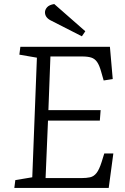

<svg xmlns="http://www.w3.org/2000/svg" viewBox="-20 -932 621 952"><path d="M163 -646 76 -661 81 -700H525L539 -540L494 -533L482 -575Q473 -608 461.5 -624.5Q450 -641 432.5 -646.5Q415 -652 387 -652H230L220 -386H479L475 -334H218L206 -49H383Q409 -49 427 -53Q445 -57 458.5 -74Q472 -91 484 -129L497 -171H542L519 0H51L56 -39L140 -53ZM403 -777 386 -752 235 -829Q203 -844 203 -871Q203 -884 213.5 -896Q224 -908 249 -912Z"/></svg>

Font: Literata 12pt Light
Style: Italic
Weight: 300
Italic angle: -2°
Designer: Latin by Veronika Burian and Jose Scaglione. Greek by Irene Vlachou. Cyrillic by Vera Evstafieva
Foundry: TypeTogether
Version: Version 3.002